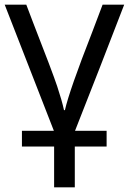

<svg xmlns="http://www.w3.org/2000/svg" viewBox="-20 -556 548 816"><path d="M297.9 66.9V240.2H210V66.9H73.2V0H209L0 -536.1H91.8L121.1 -459Q202.6 -250.5 222.9 -189.7Q243.2 -128.9 252 -87.9H255.9Q274.9 -171.9 371.1 -417.5L416 -536.1H507.8L403.8 -267.6L298.8 0H433.1V66.9Z"/></svg>

Font: NotoPenekeko
Style: Regular
Weight: 400
Designer: Monotype Design team
Foundry: Monotype Imaging Inc.
Version: Version 1.04